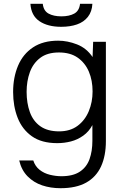

<svg xmlns="http://www.w3.org/2000/svg" viewBox="-20 -747 646 1010"><path d="M298 243Q246 243 201.5 228Q157 213 125 180.5Q93 148 81 97H155Q165 128 188.5 146.5Q212 165 243 172.5Q274 180 303 180Q364 180 400 156Q436 132 451 90Q466 48 466 -6V-89Q448 -55 418 -33.5Q388 -12 353 -3Q318 6 281 6Q199 6 148 -30Q97 -66 73 -127Q49 -188 49 -263Q49 -340 75 -401.5Q101 -463 154 -498Q207 -533 286 -533Q335 -533 385 -513.5Q435 -494 467 -447L470 -527H537V-5Q537 73 511.5 128.5Q486 184 433.5 213.5Q381 243 298 243ZM291 -56Q349 -56 388 -85Q427 -114 447 -162Q467 -210 467 -266Q467 -324 447.5 -370Q428 -416 389 -443.5Q350 -471 290 -471Q229 -471 191.5 -442.5Q154 -414 137 -367Q120 -320 120 -264Q120 -205 137 -157.5Q154 -110 192 -83Q230 -56 291 -56ZM302 -606Q231 -606 187.5 -635.5Q144 -665 140 -727H205Q209 -690 235.5 -675.5Q262 -661 303 -661Q344 -661 370.5 -675.5Q397 -690 401 -727H466Q464 -686 442.5 -658.5Q421 -631 385 -618.5Q349 -606 302 -606Z"/></svg>

Font: Onest Light
Style: Regular
Weight: 300
Designer: Dmitri Voloshin, Andrey Kudryavtsev
Foundry: Dmitri Voloshin, Andrey Kudryavtsev
Version: Version 1.000;gftools[0.9.33]